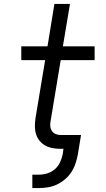

<svg xmlns="http://www.w3.org/2000/svg" viewBox="-20 -755 540 974"><path d="M144 199V131H178Q199 131 220 124.5Q241 118 258 103.5Q275 89 284.5 68.5Q294 48 298 28L302 0H289Q268 0 248 -3.5Q228 -7 211 -16Q194 -25 181.5 -40Q169 -55 163 -74Q157 -93 157 -113.5Q157 -134 160 -155L209 -450H88V-520H221L256 -735H335L299 -520H460V-450H288L237 -143Q234 -129 235 -115.5Q236 -102 243 -91Q250 -80 262.5 -75Q275 -70 289 -70H391L375 28Q371 50 363.5 73Q356 96 343 116.5Q330 137 311 153.5Q292 170 270 180.5Q248 191 224.5 195Q201 199 178 199Z"/></svg>

Font: Iosevka SS04
Style: Italic
Weight: 400
Italic angle: -9°
Monospace: yes
Designer: Belleve Invis
Foundry: Belleve Invis
Version: Version 19.0.0; ttfautohint (v1.8.4)